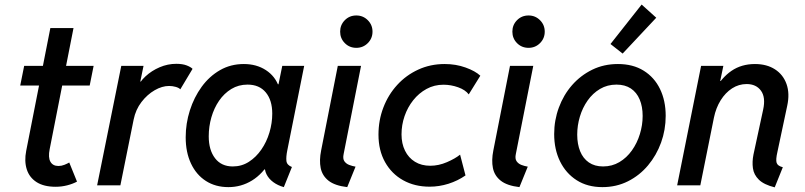

<svg xmlns="http://www.w3.org/2000/svg" viewBox="-20 -805 3495 834"><path d="M221.7 6.3Q170.4 6.3 138.9 -13.9Q107.4 -34.2 96.2 -69.6Q85 -105 93.8 -149.9L198.7 -683.1H299.3L195.8 -157.2Q188.5 -121.1 199 -102.5Q209.5 -84 233.9 -84Q247.1 -84 259.8 -89.1Q272.5 -94.2 280.8 -99.1L314.5 -16.1Q296.4 -6.3 272 0Q247.6 6.3 221.7 6.3ZM67.9 -433.6 85 -519H386.7L369.6 -433.6Z M401.9 0 506.8 -519H603.5L589.4 -450.7H601.1L574.2 -419.4Q585.4 -448.7 612.1 -473.4Q638.7 -498 673.6 -512.9Q708.5 -527.8 745.6 -527.8Q772.9 -527.8 791 -520.8Q809.1 -513.7 816.4 -505.9L763.2 -417Q757.8 -423.3 743.7 -427.5Q729.5 -431.6 714.4 -431.6Q684.1 -431.6 651.9 -413.1Q619.6 -394.5 594.5 -361.8Q569.3 -329.1 560.5 -285.6L502.9 0Z M972.2 7.8Q916 7.8 874.3 -19Q832.5 -45.9 809.6 -94.7Q786.6 -143.6 786.6 -208.5Q786.6 -268.6 804.7 -325.4Q822.8 -382.3 856 -428Q889.2 -473.6 935.5 -500.2Q981.9 -526.9 1039.1 -526.9Q1094.2 -526.9 1134.8 -500.5Q1175.3 -474.1 1190.9 -429.2L1151.4 -439H1230L1184.1 -411.1L1206.1 -519H1301.3L1228 -152.3Q1222.2 -124 1224.1 -106Q1226.1 -87.9 1248 -79.6L1212.9 7.8Q1186.5 0.5 1167 -13.9Q1147.5 -28.3 1137.7 -47.9Q1127.9 -67.4 1131.3 -89.4L1174.3 -69.3H1086.9L1155.3 -107.9Q1121.6 -49.8 1074.7 -21Q1027.8 7.8 972.2 7.8ZM991.2 -82Q1029.8 -82 1061 -102.1Q1092.3 -122.1 1115.2 -155.3Q1138.2 -188.5 1150.4 -229.5Q1162.6 -270.5 1162.6 -311.5Q1162.6 -369.6 1134.5 -403.6Q1106.4 -437.5 1055.2 -437.5Q1016.1 -437.5 984.9 -418.5Q953.6 -399.4 931.6 -367.4Q909.7 -335.4 898.2 -295.4Q886.7 -255.4 886.7 -212.9Q886.7 -153.3 914.1 -117.7Q941.4 -82 991.2 -82Z M1488.3 7.8Q1434.6 1.5 1407.2 -20Q1379.9 -41.5 1373 -75Q1366.2 -108.4 1375 -151.9L1447.3 -519H1548.3L1472.7 -136.2Q1468.3 -115.7 1475.8 -104.7Q1483.4 -93.8 1496.8 -88.6Q1510.3 -83.5 1524.4 -81.1ZM1527.8 -597.2Q1498 -597.2 1477.8 -617.7Q1457.5 -638.2 1457.5 -667.5Q1457.5 -696.8 1477.8 -717.3Q1498 -737.8 1527.8 -737.8Q1557.1 -737.8 1577.6 -717.3Q1598.1 -696.8 1598.1 -667.5Q1598.1 -638.2 1577.6 -617.7Q1557.1 -597.2 1527.8 -597.2Z M1846.2 5.9Q1781.2 5.9 1731.2 -22Q1681.2 -49.8 1652.6 -100.8Q1624 -151.9 1624 -220.2Q1624 -282.7 1645.3 -338.1Q1666.5 -393.6 1705.3 -436Q1744.1 -478.5 1796.9 -502.7Q1849.6 -526.9 1911.6 -526.9Q1960.4 -526.9 2002.4 -511.7Q2044.4 -496.6 2066.4 -476.1L2016.1 -395Q2001.5 -414.6 1970.2 -425.8Q1939 -437 1906.2 -437Q1866.2 -437 1832.8 -418.7Q1799.3 -400.4 1774.9 -369.6Q1750.5 -338.9 1737.3 -300.5Q1724.1 -262.2 1724.1 -221.2Q1724.1 -181.2 1739.3 -150.4Q1754.4 -119.6 1782.5 -102.3Q1810.5 -85 1849.1 -85Q1885.3 -85 1921.4 -100.6Q1957.5 -116.2 1978.5 -133.3L2002 -43Q1968.3 -19.5 1928 -6.8Q1887.7 5.9 1846.2 5.9Z M2236.3 7.8Q2182.6 1.5 2155.3 -20Q2127.9 -41.5 2121.1 -75Q2114.3 -108.4 2123 -151.9L2195.3 -519H2296.4L2220.7 -136.2Q2216.3 -115.7 2223.9 -104.7Q2231.4 -93.8 2244.9 -88.6Q2258.3 -83.5 2272.5 -81.1ZM2275.9 -597.2Q2246.1 -597.2 2225.8 -617.7Q2205.6 -638.2 2205.6 -667.5Q2205.6 -696.8 2225.8 -717.3Q2246.1 -737.8 2275.9 -737.8Q2305.2 -737.8 2325.7 -717.3Q2346.2 -696.8 2346.2 -667.5Q2346.2 -638.2 2325.7 -617.7Q2305.2 -597.2 2275.9 -597.2Z M2596.7 7.8Q2531.7 7.8 2484.9 -22.2Q2438 -52.2 2412.6 -104.2Q2387.2 -156.2 2387.2 -222.7Q2387.2 -282.7 2407.5 -337.6Q2427.7 -392.6 2464.8 -435.1Q2502 -477.5 2552.5 -502.2Q2603 -526.9 2664.1 -526.9Q2729.5 -526.9 2775.9 -498Q2822.3 -469.2 2846.9 -418.5Q2871.6 -367.7 2871.6 -301.8Q2871.6 -241.2 2851.6 -185.8Q2831.5 -130.4 2794.9 -86.7Q2758.3 -43 2707.8 -17.6Q2657.2 7.8 2596.7 7.8ZM2599.6 -82Q2638.7 -82 2670.4 -100.8Q2702.1 -119.6 2724.9 -151.6Q2747.6 -183.6 2759.5 -222.7Q2771.5 -261.7 2771.5 -301.3Q2771.5 -342.3 2758.5 -373Q2745.6 -403.8 2720.2 -420.7Q2694.8 -437.5 2657.7 -437.5Q2618.2 -437.5 2586.4 -418.7Q2554.7 -399.9 2532.5 -368.4Q2510.3 -336.9 2498.8 -298.3Q2487.3 -259.8 2487.3 -220.2Q2487.3 -179.2 2500 -147.9Q2512.7 -116.7 2537.8 -99.4Q2563 -82 2599.6 -82ZM2684.6 -572.3 2631.8 -613.8 2767.1 -785.2 2830.6 -728Z M3345.2 8.8Q3298.3 -2.9 3276.4 -24.4Q3254.4 -45.9 3250.5 -74.2Q3246.6 -102.5 3252.9 -133.8L3294.9 -328.6Q3306.6 -381.8 3285.6 -410.9Q3264.6 -439.9 3223.1 -439.9Q3189 -439.9 3159.9 -421.1Q3130.9 -402.3 3110.4 -369.4Q3089.8 -336.4 3081.1 -293.9L3022 0H2921.4L3025.4 -519H3122.1L3108.4 -453.1H3126L3083 -411.1Q3113.8 -467.3 3157.2 -497.1Q3200.7 -526.9 3259.3 -526.9Q3310.5 -526.9 3346.2 -503.9Q3381.8 -481 3396.5 -439.9Q3411.1 -398.9 3399.4 -345.2L3356.9 -145Q3349.1 -111.3 3353.5 -97.7Q3357.9 -84 3380.4 -78.6Z"/></svg>

Font: Reddit Sans Medium
Style: Italic
Weight: 500
Italic angle: -11.25°
Designer: Stephen Hutchings
Version: Version 1.013